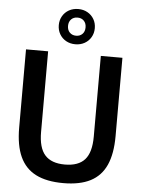

<svg xmlns="http://www.w3.org/2000/svg" viewBox="-64 -1048 814 1107"><g transform="rotate(5 342.5 -494.0)"><path d="M63.5 -287V-740H191.5V-273Q191.5 -181.5 228.8 -139.8Q266 -98 344 -98Q422.5 -98 459.5 -139.8Q496.5 -181.5 496.5 -273V-740H621.5V-287Q621.5 -184.5 592 -119Q562.5 -53.5 501.2 -22Q440 9.5 344 9.5Q247.5 9.5 185.5 -22Q123.5 -53.5 93.5 -119Q63.5 -184.5 63.5 -287ZM239.5 -896Q239.5 -925 253 -948.2Q266.5 -971.5 290.2 -984.8Q314 -998 344 -998Q373.5 -998 397.2 -984.8Q421 -971.5 434.5 -948.2Q448 -925 448 -896Q448 -867 434.5 -843.8Q421 -820.5 397.2 -807.2Q373.5 -794 344 -794Q314 -794 290.2 -807.2Q266.5 -820.5 253 -843.8Q239.5 -867 239.5 -896ZM394.5 -896Q394.5 -920 380.5 -934.2Q366.5 -948.5 344 -948.5Q321 -948.5 307 -934.2Q293 -920 293 -896Q293 -872 307.2 -857.8Q321.5 -843.5 344 -843.5Q366.5 -843.5 380.5 -857.8Q394.5 -872 394.5 -896Z"/></g></svg>

Font: Encode Sans Semi Condensed SmBd
Style: Regular
Weight: 600
Width: 4
Designer: Multiple Designers
Foundry: Impallari Type
Version: Version 2.000